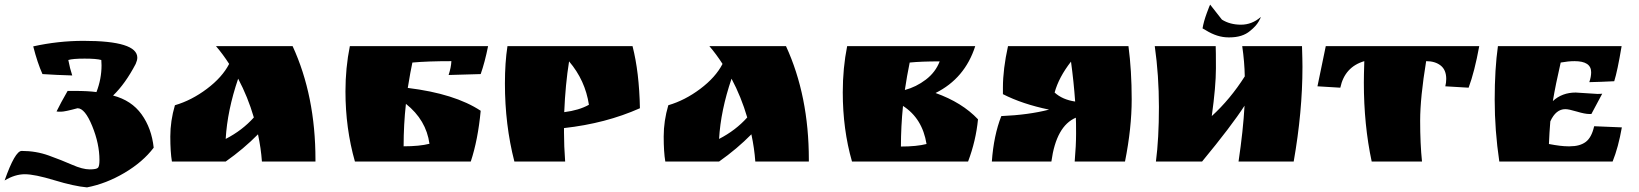

<svg xmlns="http://www.w3.org/2000/svg" viewBox="-55 -700 7104 832"><path d="M385 -417 384 -440Q363 -446 311.5 -446Q260 -446 241 -440Q248 -403 258 -373Q188 -375 129 -379Q107 -428 89 -499Q197 -523 307 -523Q540 -523 540 -450Q540 -439 533 -423Q488 -337 435 -286Q515 -265 558.5 -204.5Q602 -144 611 -60Q564 2 484.5 49Q405 96 322 112Q266 107 180.5 81Q95 55 52.5 55Q10 55 -35 82Q10 -46 39 -46Q101 -46 156.5 -26Q212 -6 257.5 14Q303 34 333.5 34Q364 34 370 26.5Q376 19 376 -6Q376 -77 344.5 -154Q313 -231 281 -231Q226 -216 209.5 -216Q193 -216 190 -217Q208 -254 238 -306H269Q327 -306 363 -301Q385 -358 385 -417Z M1312 -8V0H1080Q1076 -57 1063 -118Q1001 -55 923 0H690Q683 -41 683 -108.5Q683 -176 703 -244Q775 -265 841.5 -315Q908 -365 938 -423Q911 -465 881 -500H1213Q1312 -285 1312 -8ZM1045 -191Q1019 -280 977 -359Q930 -221 923 -98Q995 -135 1045 -191Z M1694 -66Q1763 -66 1806 -77Q1792 -180 1704 -250Q1694 -161 1694 -66ZM1442 -304Q1442 -406 1461 -500H2060Q2046 -430 2028 -379Q2004 -378 1958.5 -377Q1913 -376 1889 -375Q1900 -409 1901 -435Q1798 -435 1732 -429Q1724 -393 1712 -319Q1916 -294 2028 -220Q2016 -93 1985 0H1483Q1442 -144 1442 -304Z M2389 -125Q2389 -68 2394 0H2174Q2133 -159 2133 -338Q2133 -429 2144 -500H2686Q2715 -387 2718 -231Q2570 -165 2389 -145ZM2390 -214Q2454 -222 2497 -246Q2481 -352 2411 -434Q2395 -335 2390 -214Z M3450 -8V0H3218Q3214 -57 3201 -118Q3139 -55 3061 0H2828Q2821 -41 2821 -108.5Q2821 -176 2841 -244Q2913 -265 2979.5 -315Q3046 -365 3076 -423Q3049 -465 3019 -500H3351Q3450 -285 3450 -8ZM3183 -191Q3157 -280 3115 -359Q3068 -221 3061 -98Q3133 -135 3183 -191Z M3849 -65Q3917 -65 3960 -76Q3942 -187 3858 -241Q3849 -152 3849 -65ZM3597 -300Q3597 -405 3616 -500H4171Q4126 -360 3999 -297Q4114 -256 4183 -183Q4174 -90 4140 0H3637Q3597 -139 3597 -300ZM3866 -310Q3915 -323 3957 -355Q3999 -387 4017 -434Q3937 -434 3887 -429Q3875 -371 3866 -310Z M4291 -321Q4291 -400 4313 -500H4835Q4849 -394 4849 -269.5Q4849 -145 4820 0H4602Q4608 -70 4608 -121.5Q4608 -173 4607 -190Q4522 -154 4501 0H4243Q4251 -113 4284 -197Q4402 -202 4491 -225Q4375 -249 4291 -292ZM4586 -433Q4533 -365 4515 -299Q4549 -268 4604 -260Q4598 -345 4586 -433Z M5240 -615Q5275 -593 5322.5 -593Q5370 -593 5408 -626Q5410 -626 5399 -606.5Q5388 -587 5362 -566Q5329 -538 5273 -538H5268Q5220 -538 5170 -569L5156 -577Q5161 -607 5174.5 -643.5Q5188 -680 5189 -680ZM4954 0Q4967 -100 4967 -236.5Q4967 -373 4949 -500H5213Q5214 -482 5214 -404Q5214 -326 5196 -197Q5276 -270 5339 -369Q5338 -431 5328 -500H5587Q5589 -440 5589 -410Q5589 -216 5551 0H5312Q5332 -134 5338 -242Q5282 -155 5154 0Z M6125 -435Q6099 -277 6099 -177Q6099 -77 6107 0H5889Q5855 -159 5855 -342Q5855 -373 5857 -435Q5772 -410 5753 -320L5654 -326L5690 -500H6355Q6335 -390 6309 -320L6208 -326Q6212 -342 6212 -358Q6212 -397 6188 -416Q6164 -435 6125 -435Z M6773 -299 6867 -293Q6881 -293 6888 -294L6841 -206H6832Q6813 -206 6778 -216.5Q6743 -227 6728 -227Q6687 -227 6663 -174Q6659 -125 6657 -76Q6709 -66 6739 -66H6748Q6791 -66 6816.5 -85Q6842 -104 6853 -153L6973 -148Q6958 -62 6933 0H6442Q6422 -135 6422 -268Q6422 -401 6436 -500H6972Q6954 -392 6940 -348Q6881 -345 6832 -344Q6840 -367 6840 -387Q6840 -435 6768 -435Q6741 -435 6708 -429Q6686 -334 6674 -262Q6714 -299 6773 -299Z"/></svg>

Font: Ruslan Display
Style: Regular
Weight: 400
Designer: Denis Masharov, Vladimir Rabdu
Foundry: Denis Masharov, Vladimir Rabdu
Version: Version 1.000; ttfautohint (v1.4.1)